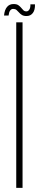

<svg xmlns="http://www.w3.org/2000/svg" viewBox="-20 -908 190 928"><path d="M58.5 0V-800H89V0ZM127 -887H149Q150 -860 138.8 -845.2Q127.5 -830.5 108.5 -830.5Q94 -830.5 85.8 -835.8Q77.5 -841 71.8 -847.8Q66 -854.5 59.8 -859.8Q53.5 -865 43.5 -865Q34.5 -865 28.8 -856.8Q23 -848.5 21.5 -833H-0.5Q2 -860 13.8 -874.2Q25.5 -888.5 45.5 -888.5Q60.5 -888.5 68.5 -883Q76.5 -877.5 82 -870.8Q87.5 -864 93 -858.5Q98.5 -853 108 -853Q116 -853 121.8 -861.8Q127.5 -870.5 127 -887Z"/></svg>

Font: Big Shoulders Display ExtraLight
Style: Regular
Weight: 250
Designer: Patric King
Foundry: XO Type Co
Version: Version 2.002